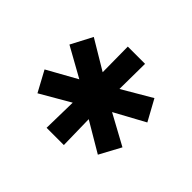

<svg xmlns="http://www.w3.org/2000/svg" viewBox="-89 -827 535 535"><g transform="rotate(45 178.0 -560.0)"><path d="M144 -720 145 -620 58 -672 25 -609 113 -560 25 -511 58 -450 146 -501 144 -400H212L210 -500L298 -448L332 -511L242 -560L332 -609L298 -671L211 -620L212 -720Z"/></g></svg>

Font: Argentum Sans Medium
Style: Regular
Weight: 500
Designer: Julieta Ulanovsky
Foundry: Julieta Ulanovsky
Version: Version 5.001;January 29, 2019;FontCreator 11.5.0.2425 64-bi